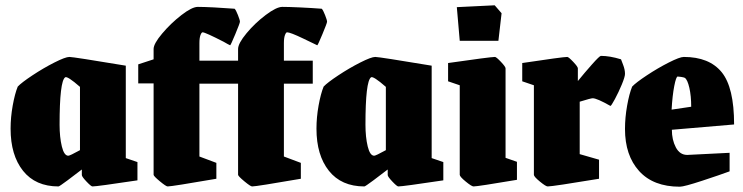

<svg xmlns="http://www.w3.org/2000/svg" viewBox="-20 -691 2807 725"><path d="M20 -205Q20 -248 28 -292.5Q36 -337 47 -364Q61 -379 102.5 -406.5Q144 -434 185.5 -455Q227 -476 242 -476Q257 -476 455 -443V-94L499 -79V-10Q346 13 329 13Q324 13 306.5 -5.5Q289 -24 289 -30V-51Q266 -33 235 -10Q204 13 201 13Q114 13 67 -46Q20 -105 20 -205ZM282 -124V-363Q234 -405 226 -399Q205 -384 205 -220Q205 -173 213.5 -138Q222 -103 238 -103Q244 -103 282 -124Z M560 -31V-376H502V-448L560 -467V-506Q560 -526 592.5 -564.5Q625 -603 665 -634Q705 -665 727 -665Q749 -665 788.5 -663Q828 -661 866 -658Q871 -653 878.5 -634Q886 -615 886 -609Q886 -604 868.5 -562Q851 -520 849 -520Q842 -523 825 -533Q755 -569 745 -569Q741 -569 737 -558.5Q733 -548 733 -528V-462H879V-506Q879 -527 911 -565.5Q943 -604 983.5 -634.5Q1024 -665 1046 -665Q1069 -665 1112.5 -663Q1156 -661 1195 -658Q1200 -653 1207.5 -634Q1215 -615 1215 -609Q1215 -604 1197.5 -562Q1180 -520 1178 -520Q1174 -522 1125 -545.5Q1076 -569 1064 -569Q1060 -569 1056 -558.5Q1052 -548 1052 -528V-462H1161V-375H1052V-100L1116 -76V-16Q948 13 932 13Q926 13 902.5 -6.5Q879 -26 879 -31V-375H733V-100L797 -76V-16Q629 13 613 13Q607 13 583.5 -6.5Q560 -26 560 -31Z M1175 -205Q1175 -248 1183 -292.5Q1191 -337 1202 -364Q1216 -379 1257.5 -406.5Q1299 -434 1340.5 -455Q1382 -476 1397 -476Q1412 -476 1610 -443V-94L1654 -79V-10Q1501 13 1484 13Q1479 13 1461.5 -5.5Q1444 -24 1444 -30V-51Q1421 -33 1390 -10Q1359 13 1356 13Q1269 13 1222 -46Q1175 -105 1175 -205ZM1437 -124V-363Q1389 -405 1381 -399Q1360 -384 1360 -220Q1360 -173 1368.5 -138Q1377 -103 1393 -103Q1399 -103 1437 -124Z M1716 -31V-369L1672 -384V-453Q1832 -476 1849 -476Q1854 -476 1871.5 -457.5Q1889 -439 1889 -433V-95L1932 -80V-12Q1784 13 1768 13Q1761 13 1738.5 -5.5Q1716 -24 1716 -31ZM1705 -664 1848 -671 1874 -641 1862 -537H1716Z M1996 -31V-369L1952 -384V-453Q2105 -476 2122 -476Q2127 -476 2144.5 -457.5Q2162 -439 2162 -433V-385Q2188 -417 2216 -448.5Q2244 -480 2249 -480Q2283 -480 2325 -467Q2326 -464 2333 -446Q2340 -428 2340 -412Q2340 -401 2328 -372Q2316 -343 2302 -317Q2288 -291 2285 -291Q2234 -320 2218 -320Q2211 -320 2169 -307V-109L2242 -88V-16Q2067 13 2048 13Q2041 13 2018.5 -5.5Q1996 -24 1996 -31Z M2340 -204Q2340 -247 2348 -292Q2356 -337 2367 -364Q2381 -379 2422.5 -406.5Q2464 -434 2505.5 -455Q2547 -476 2562 -476Q2658 -476 2705 -418.5Q2752 -361 2752 -221L2517 -201Q2517 -163 2532 -134.5Q2547 -106 2575 -106L2735 -114V-44Q2700 -31 2631.5 -8.5Q2563 14 2547 14Q2447 14 2393.5 -45Q2340 -104 2340 -204ZM2590 -288Q2590 -329 2583 -359.5Q2576 -390 2566 -397Q2562 -399 2552.5 -400.5Q2543 -402 2539 -402Q2533 -402 2526 -366Q2519 -330 2516 -277Z"/></svg>

Font: Grenze Black
Style: Regular
Weight: 900
Designer: Renata Polastri
Foundry: Omnibus-Type
Version: Version 1.002; ttfautohint (v1.8)